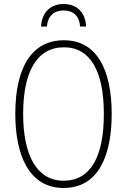

<svg xmlns="http://www.w3.org/2000/svg" viewBox="-20 -924 631 954"><path d="M296 -904C233 -904 188 -865 184 -792H213C217 -842 246 -872 296 -872C347 -872 375 -841 378 -792H408C404 -862 363 -904 296 -904ZM535 -358C535 -574 463 -724 298 -724C141 -724 56 -594 56 -358C56 -161 120 10 296 10C472 10 535 -156 535 -358ZM95 -358C95 -564 161 -689 298 -689C429 -689 496 -570 496 -358C496 -147 431 -26 296 -26C164 -26 95 -151 95 -358Z"/></svg>

Font: Noto Sans Condensed ExtraLight
Style: Regular
Weight: 200
Width: 3
Designer: Monotype Design Team
Foundry: Monotype Imaging Inc.
Version: Version 2.013